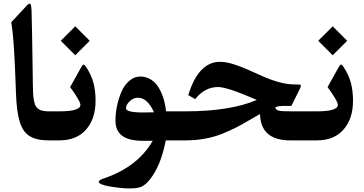

<svg xmlns="http://www.w3.org/2000/svg" viewBox="-20 -786 2037 1075"><path d="M163.6 -342.8Q163.6 -337.9 163.6 -328.1Q164.6 -283.7 165.3 -263.7Q166 -243.7 170.2 -221.9Q174.3 -200.2 182.6 -188.5Q191.9 -174.8 209.2 -168.7Q226.6 -162.6 254.9 -162.6H265.1Q274.4 -162.6 277.1 -149.9Q279.8 -137.2 279.8 -106V-55.7Q279.8 -25.4 276.9 -12.7Q273.9 0 265.1 0H254.9Q202.6 0 169.2 -12.5Q135.7 -24.9 115.2 -52.2Q100.1 -72.8 90.6 -104Q81.1 -135.3 76.2 -173.8Q71.3 -212.4 69.3 -268.1Q68.8 -280.8 66.9 -331.5Q64.9 -382.3 64.2 -397.7Q63.5 -413.1 61.5 -454.1Q59.6 -495.1 58.1 -514.6Q56.6 -534.2 54.4 -564.7Q52.2 -595.2 49.3 -617.9Q46.4 -640.6 43 -661.6L121.6 -745.6Q141.1 -768.6 148.2 -765.4Q155.3 -762.2 156.7 -724.1Q159.2 -651.4 163.6 -342.8Z M260.3 -162.6H311.5Q430.2 -162.6 430.2 -198.7Q430.2 -210 412.6 -239.3Q395 -268.6 372.6 -298.3L432.6 -405.8Q442.4 -424.3 448.2 -424.3Q453.6 -424.3 463.9 -408.7Q491.2 -366.7 503.2 -322Q515.1 -277.3 515.1 -221.7Q515.1 -121.6 462.2 -60.8Q409.2 0 312.5 0H260.3Q245.6 0 241.9 -12Q238.3 -23.9 238.3 -55.2V-106.9Q238.3 -138.7 241.9 -150.6Q245.6 -162.6 260.3 -162.6ZM401.4 -638.7 482.4 -557.6 401.4 -476.6 320.3 -557.6Z M969.2 0H908.2Q879.9 147 814.5 224.6Q792 251 770.5 260Q749 269 703.6 269Q660.6 269 596.9 258.3Q533.2 247.6 532.7 231Q532.7 228 539.3 222.9Q545.9 217.8 555.7 214.8Q749 151.4 835 2.4H780.3Q702.6 2.4 664.6 -25.4Q626.5 -53.2 626.5 -110.8Q626.5 -150.4 635 -192.1Q643.6 -233.9 659.7 -271.5Q675.8 -309.1 703.6 -333.3Q731.4 -357.4 765.6 -357.4Q798.8 -357.4 825.7 -340.1Q852.5 -322.8 869.4 -293.9Q886.2 -265.1 896.2 -231.9Q906.2 -198.7 909.7 -162.6H969.2Q978.5 -162.6 981.2 -149.9Q983.9 -137.2 983.9 -106V-55.7Q983.9 -24.9 981.2 -12.5Q978.5 0 969.2 0ZM842.3 -157.2Q805.7 -238.8 752 -238.8Q727.1 -238.8 706.3 -219.2Q685.5 -199.7 685.5 -179.7Q685.5 -156.2 782.7 -156.2Q811 -156.2 842.3 -157.2Z M964.4 -162.6H1016.1Q1270 -162.6 1418 -226.6Q1252 -298.8 1201.2 -298.8Q1126.5 -298.8 1072.8 -231L1034.2 -253.4Q1090.8 -439.9 1212.4 -439.9Q1244.6 -439.9 1286.1 -427Q1327.6 -414.1 1368.9 -395.5Q1410.2 -377 1452.4 -358.2Q1494.6 -339.4 1540.8 -326.4Q1586.9 -313.5 1626 -313.5Q1657.2 -313.5 1663.1 -310.5Q1666.5 -309.1 1662.1 -295.4L1611.3 -192.9H1565.4Q1540 -192.9 1521.5 -185.5Q1523.4 -170.9 1539.8 -166.7Q1556.2 -162.6 1605.5 -162.6H1706.5Q1715.8 -162.6 1718.5 -149.9Q1721.2 -137.2 1721.2 -106V-55.7Q1721.2 -25.4 1718.3 -12.7Q1715.3 0 1706.5 0H1605.5Q1439 0 1436 -147.5Q1417.5 -137.7 1374.3 -112.3Q1331.1 -86.9 1300.5 -71.3Q1270 -55.7 1224.1 -37.1Q1178.2 -18.6 1126.2 -9.3Q1074.2 0 1016.1 0H964.4Q949.7 0 946 -12Q942.4 -23.9 942.4 -55.2V-106.9Q942.4 -138.7 946 -150.6Q949.7 -162.6 964.4 -162.6Z M1701.7 -162.6H1752.9Q1871.6 -162.6 1871.6 -198.7Q1871.6 -210 1854 -239.3Q1836.4 -268.6 1814 -298.3L1874 -405.8Q1883.8 -424.3 1889.6 -424.3Q1895 -424.3 1905.3 -408.7Q1932.6 -366.7 1944.6 -322Q1956.5 -277.3 1956.5 -221.7Q1956.5 -121.6 1903.6 -60.8Q1850.6 0 1753.9 0H1701.7Q1687 0 1683.3 -12Q1679.7 -23.9 1679.7 -55.2V-106.9Q1679.7 -138.7 1683.3 -150.6Q1687 -162.6 1701.7 -162.6ZM1842.8 -638.7 1923.8 -557.6 1842.8 -476.6 1761.7 -557.6Z"/></svg>

Font: Parastoo FD
Style: Bold-FD
Weight: 700
Foundry: Saber Rastikerdar (saber.rastikerdar@gmail.com)
Version: Version 2.0.1